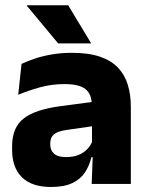

<svg xmlns="http://www.w3.org/2000/svg" viewBox="-20 -707 567 738"><path d="M332.4 0 337.1 -123 333.6 -130.7V-284L332.7 -303.9Q332.7 -345.1 308.5 -364.5Q284.3 -383.8 227.8 -383.8Q178.3 -383.8 133.8 -371.4Q89.3 -359 50 -342.8L62.8 -461.4Q86.3 -472.5 115.7 -482.3Q145.2 -492.1 180.6 -498Q215.9 -504 256.4 -504Q321 -504 364.6 -489Q408.1 -474 434 -446.4Q460 -418.8 471.4 -380.6Q482.9 -342.5 482.9 -296.4V0ZM176 11.7Q102.4 11.7 64.5 -25.4Q26.5 -62.6 26.5 -131V-144.3Q26.5 -217.1 71.1 -251.7Q115.8 -286.3 213.3 -299L345.3 -316.5L354.3 -224.6L237.3 -207.7Q201.8 -202.8 187.5 -190.8Q173.1 -178.8 173.1 -155.4V-151.8Q173.1 -129.5 187.6 -116.4Q202.1 -103.2 234.1 -103.2Q262 -103.2 282.1 -111.5Q302.3 -119.8 315.4 -133.8Q328.6 -147.7 335.1 -164.4L356.6 -102.7H331.3Q323.6 -70.3 306.7 -44.5Q289.8 -18.6 258.4 -3.5Q227.1 11.7 176 11.7ZM242 -686.8 329.6 -541.8V-540.2H203.5L83.2 -684.9V-686.8Z"/></svg>

Font: Anek Latin Medium
Style: Regular
Weight: 500
Designer: Yesha Goshar
Foundry: Ek Type
Version: Version 1.003